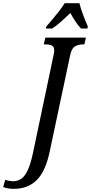

<svg xmlns="http://www.w3.org/2000/svg" viewBox="-155 -951 574 1211"><path d="M-67 240Q-89 240 -104.5 237Q-120 234 -135 229L-122 183Q-112 187 -97.5 189.5Q-83 192 -71 192Q-43 192 -20.5 176.5Q2 161 20.5 121Q39 81 54 9L183 -604Q185 -611 186 -620Q187 -629 187 -634Q187 -657 171.5 -664Q156 -671 132 -671H121L131 -714H387L377 -671H367Q340 -671 318 -658.5Q296 -646 287 -600L158 7Q132 130 76.5 185Q21 240 -67 240ZM137 -784Q154 -803 175.5 -828.5Q197 -854 218 -881Q239 -908 253 -931H346Q354 -897 370 -855Q386 -813 399 -784L396 -771H356Q339 -788 320.5 -816Q302 -844 289 -869Q260 -841 231.5 -815.5Q203 -790 174 -771H134Z"/></svg>

Font: Noto Serif ExtraCondensed Medium
Style: Italic
Weight: 500
Width: 2
Italic angle: -12°
Designer: Monotype Design Team
Foundry: Monotype Imaging Inc.
Version: Version 2.013; ttfautohint (v1.8.4.7-5d5b)